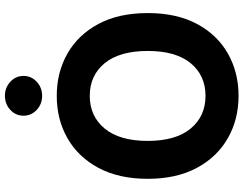

<svg xmlns="http://www.w3.org/2000/svg" viewBox="-126 -864 1000 789"><g transform="rotate(-90 374.5 -470.0)"><path d="M374.5 9.8Q277.8 9.8 200.7 -34.2Q123.5 -78.1 78.6 -161.6Q33.7 -245.1 33.7 -363.3Q33.7 -482.4 78.6 -565.9Q123.5 -649.4 200.7 -693.4Q277.8 -737.3 374.5 -737.3Q471.2 -737.3 548.3 -693.4Q625.5 -649.4 670.2 -565.9Q714.8 -482.4 714.8 -363.3Q714.8 -244.6 670.2 -161.1Q625.5 -77.6 548.3 -33.9Q471.2 9.8 374.5 9.8ZM374.5 -126Q458.5 -126 508.8 -187Q559.1 -248 559.1 -363.3Q559.1 -479 508.8 -540.3Q458.5 -601.6 374.5 -601.6Q291 -601.6 240.2 -540.3Q189.5 -479 189.5 -363.3Q189.5 -248 240.2 -187Q291 -126 374.5 -126ZM374.5 -797.4Q340.8 -797.4 316.9 -819.6Q293 -841.8 293 -874Q293 -905.8 316.9 -928Q340.8 -950.2 374.5 -950.2Q408.7 -950.2 432.6 -928Q456.5 -905.8 456.5 -874Q456.5 -841.8 432.6 -819.6Q408.7 -797.4 374.5 -797.4Z"/></g></svg>

Font: Inter Tight
Style: Bold
Weight: 700
Designer: Rasmus Andersson
Foundry: rsms
Version: Version 3.004; ttfautohint (v1.8.4.7-5d5b)